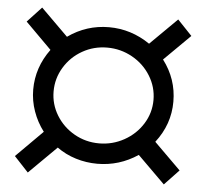

<svg xmlns="http://www.w3.org/2000/svg" viewBox="-48 -688 796 741"><g transform="rotate(5 350.0 -317.5)"><path d="M566 -159 669 -57 613 2 507 -103Q435 -55 350 -55Q307 -55 266.5 -67.5Q226 -80 193 -104L86 2L31 -57L134 -160Q108 -194 93.5 -235Q79 -276 79 -319Q79 -405 132 -477L31 -578L86 -637L191 -533Q263 -584 350 -584Q436 -584 509 -534L613 -637L669 -578L568 -478Q622 -407 622 -319Q622 -231 566 -159ZM545 -319Q545 -369 518.5 -412Q492 -455 447 -480Q402 -505 350 -505Q298 -505 254 -480Q210 -455 184 -412Q158 -369 158 -319Q158 -269 184 -226.5Q210 -184 254 -159Q298 -134 350 -134Q402 -134 447 -159Q492 -184 518.5 -226.5Q545 -269 545 -319Z"/></g></svg>

Font: Montserrat Alternates Medium
Style: Regular
Weight: 500
Designer: Julieta Ulanovsky
Foundry: Julieta Ulanovsky
Version: Version 7.200